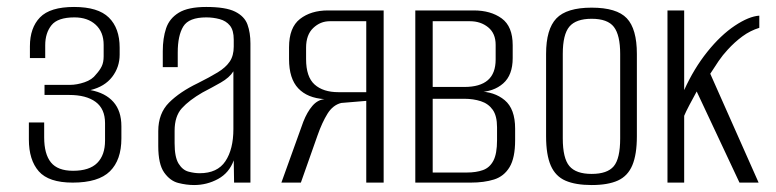

<svg xmlns="http://www.w3.org/2000/svg" viewBox="-20 -525 2232 552"><path d="M189 0Q120 0 91.5 -32.5Q63 -65 63 -124V-173H107V-130Q107 -82 126.5 -58Q146 -34 190 -34Q237 -34 259.5 -56.5Q282 -79 282 -121V-171Q282 -212 255 -232Q228 -252 179 -252H108V-281H181Q201 -281 223 -288.5Q245 -296 256 -311Q267 -323 272.5 -334.5Q278 -346 278 -363V-396Q278 -433 255 -454Q232 -475 194 -475Q146 -475 128 -452.5Q110 -430 110 -395V-358H66V-392Q66 -445 95 -475Q124 -505 193 -505Q262 -505 293 -474.5Q324 -444 324 -388V-368Q324 -332 302.5 -304Q281 -276 240 -266Q283 -258 306 -232Q329 -206 329 -162V-127Q329 -65 296 -32.5Q263 0 189 0Z M538 7Q516 7 492.5 1Q469 -5 452 -29Q435 -53 435 -105V-148Q435 -199 466 -230Q497 -261 549 -286Q583 -303 606 -317Q629 -331 640.5 -348Q652 -365 652 -391V-411Q652 -438 641 -451.5Q630 -465 611.5 -470Q593 -475 573 -475Q523 -475 507 -449Q491 -423 491 -374V-332H448V-378Q448 -415 457.5 -443.5Q467 -472 494 -488.5Q521 -505 573 -505Q629 -505 656 -491.5Q683 -478 691.5 -454.5Q700 -431 700 -400V0H653L652 -64Q639 -28 607 -10.5Q575 7 538 7ZM554 -27Q605 -27 628 -61.5Q651 -96 651 -154V-320Q640 -302 614.5 -287.5Q589 -273 562 -259Q524 -237 503 -214Q482 -191 482 -149V-113Q482 -73 493.5 -54.5Q505 -36 522 -31.5Q539 -27 554 -27Z M789 0 852 -175Q863 -203 878 -220.5Q893 -238 913 -240Q864 -243 837.5 -271Q811 -299 811 -355V-389Q811 -446 842.5 -470.5Q874 -495 923 -495H1083V0H1033V-235L961 -229Q937 -223 921.5 -198Q906 -173 893 -136L845 0ZM953 -260H1033V-464H928Q901 -464 880.5 -444.5Q860 -425 860 -388V-355Q860 -304 884.5 -282Q909 -260 953 -260Z M1174 0V-495H1342Q1391 -495 1422.5 -472Q1454 -449 1454 -395V-358Q1454 -309 1426.5 -285Q1399 -261 1355 -260V-262Q1401 -262 1431 -237Q1461 -212 1461 -155V-122Q1461 -71 1445 -44.5Q1429 -18 1400.5 -9Q1372 0 1333 0ZM1224 -29H1322Q1349 -29 1368.5 -36Q1388 -43 1398.5 -63Q1409 -83 1409 -122V-159Q1409 -192 1396.5 -209.5Q1384 -227 1362.5 -234Q1341 -241 1315 -241H1224ZM1224 -275H1315Q1360 -275 1382.5 -294.5Q1405 -314 1405 -354V-396Q1405 -429 1383.5 -446.5Q1362 -464 1331 -464H1224Z M1681 7Q1635 7 1606 -5.5Q1577 -18 1563.5 -49Q1550 -80 1550 -133V-370Q1550 -441 1579.5 -472Q1609 -503 1681 -503Q1753 -503 1782 -472.5Q1811 -442 1811 -370V-133Q1811 -81 1798 -50Q1785 -19 1756.5 -6Q1728 7 1681 7ZM1681 -25Q1726 -25 1744.5 -47Q1763 -69 1763 -127V-370Q1763 -424 1745 -447.5Q1727 -471 1681 -471Q1636 -471 1617 -448.5Q1598 -426 1598 -370V-127Q1598 -70 1617 -47.5Q1636 -25 1681 -25Z M1899 0V-495H1947V-266Q1975 -328 2013.5 -376Q2052 -424 2092.5 -451Q2133 -478 2163 -480V-445Q2137 -437 2114.5 -420.5Q2092 -404 2072 -382Q2058 -367 2046 -349.5Q2034 -332 2022 -313L2161 0H2106L1983 -262Q1973 -244 1962 -223Q1951 -202 1947 -192V0Z"/></svg>

Font: Alumni Sans Light
Style: Regular
Weight: 300
Version: Version 1.018